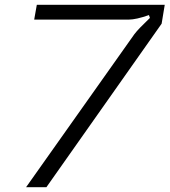

<svg xmlns="http://www.w3.org/2000/svg" viewBox="-20 -783 709 803"><path d="M542 -640Q551 -652 567.5 -669Q584 -686 607 -708L603 -720Q549 -701 518 -701H123L134 -763H669L656 -684L174 0H89Z"/></svg>

Font: Open Sauce Sans Light Italic
Style: Regular
Weight: 300
Italic angle: -10°
Designer: Alfredo Marco Pradil
Foundry: Creative Sauce Fz LLC
Version: Version 1.477